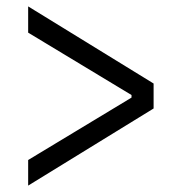

<svg xmlns="http://www.w3.org/2000/svg" viewBox="-20 -596 568 600"><path d="M68 -96 391 -291V-299L68 -494V-576L460 -335V-257L68 -16Z"/></svg>

Font: PlemolJP
Style: Regular
Weight: 400
Monospace: yes
Version: v2.0.4; ttfautohint (v1.8.4.7-5d5b-dirty) -l 6 -r 45 -G 200 